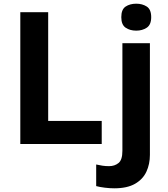

<svg xmlns="http://www.w3.org/2000/svg" viewBox="-20 -780 910 1040"><path d="M90 0V-714H241V-125H531V0ZM637 -687Q637 -729 660.5 -744.5Q684 -760 718 -760Q751 -760 775 -744.5Q799 -729 799 -687Q799 -646 775 -630Q751 -614 718 -614Q684 -614 660.5 -630Q637 -646 637 -687ZM599 240Q574 240 546.5 236.5Q519 233 501 228V111Q519 115 535 117.5Q551 120 571 120Q601 120 622 103Q643 86 643 37V-546H792V59Q792 109 773 150Q754 191 711.5 215.5Q669 240 599 240Z"/></svg>

Font: Noto Sans IKEA
Style: Bold
Weight: 600
Designer: Monotype Design Team
Foundry: Monotype Imaging Inc.
Version: Version 2.001